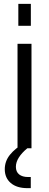

<svg xmlns="http://www.w3.org/2000/svg" viewBox="-20 -770 254 997"><path d="M71 0V-542.5H143.5V0ZM75.2 -636V-750H140.2V-636ZM122.5 207Q67.2 207 36 180.4Q4.8 153.8 4.8 108.8Q4.8 66.9 31.8 33.5Q58.8 0.1 108.2 -28.5H121.8V0Q93.5 23.2 78 47.6Q62.5 71.9 62.5 96.2Q62.5 122.1 79.4 135.7Q96.4 149.2 125.8 149.2H139.8V207Z"/></svg>

Font: Mohave Light
Style: Regular
Weight: 300
Designer: Gumpita Rahayu
Foundry: Tokotype
Version: Version 2.003